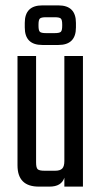

<svg xmlns="http://www.w3.org/2000/svg" viewBox="-20 -693 373 713"><path d="M219 -485H288V0H219V-33Q208 0 164 0H124Q45 0 45 -79V-485H114V-90Q114 -70 120 -64.5Q126 -59 145 -59H185Q203 -59 211 -67Q219 -75 219 -95ZM197 -526H137Q72 -526 72 -591V-608Q72 -673 137 -673H197Q262 -673 262 -608V-591Q262 -526 197 -526ZM123 -602V-597Q123 -580 128 -575Q133 -570 151 -570H183Q201 -570 206 -575Q211 -580 211 -597V-602Q211 -619 206 -624Q201 -629 183 -629H151Q133 -629 128 -624Q123 -619 123 -602Z"/></svg>

Font: Teko Light
Style: Regular
Weight: 300
Designer: Manushi Parikh, Jonny Pinhorn
Foundry: Indian Type Foundry
Version: Version 1.105;PS 1.0;hotconv 1.0.78;makeotf.lib2.5.61930; tt